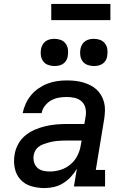

<svg xmlns="http://www.w3.org/2000/svg" viewBox="-20 -946 640 974"><path d="M206 8Q171 8 138.5 -1.5Q106 -11 84 -35Q62 -59 55 -92.5Q48 -126 54 -161Q58 -188 71.5 -213.5Q85 -239 107 -257.5Q129 -276 155.5 -287.5Q182 -299 209 -305.5Q236 -312 263 -314.5Q290 -317 317 -317H408L415 -359Q418 -380 413 -399.5Q408 -419 393.5 -432Q379 -445 359 -449.5Q339 -454 318 -454Q298 -454 278 -450.5Q258 -447 240 -437Q222 -427 208.5 -410Q195 -393 191 -372H95Q100 -397 110.5 -420Q121 -443 137.5 -463Q154 -483 176 -498Q198 -513 221.5 -522Q245 -531 269.5 -534.5Q294 -538 318 -538Q339 -538 359.5 -536Q380 -534 399.5 -528.5Q419 -523 436.5 -514.5Q454 -506 468.5 -493Q483 -480 493 -463Q503 -446 508 -426.5Q513 -407 512.5 -386.5Q512 -366 509 -345L466 -84H513V0H355L370 -90Q357 -68 339.5 -49Q322 -30 300 -16.5Q278 -3 254 2.5Q230 8 206 8ZM232 -76Q260 -76 287.5 -84.5Q315 -93 337.5 -112Q360 -131 373 -157Q386 -183 390 -211L394 -233H317Q305 -233 293 -232.5Q281 -232 269 -231Q257 -230 245 -227.5Q233 -225 221 -221.5Q209 -218 197.5 -213.5Q186 -209 175.5 -201Q165 -193 159 -182Q153 -171 151 -159Q148 -141 152.5 -124Q157 -107 169 -95.5Q181 -84 198 -80Q215 -76 232 -76ZM456 -611Q440 -611 424.5 -616.5Q409 -622 399.5 -634.5Q390 -647 387.5 -663.5Q385 -680 388 -697Q390 -708 396 -719Q402 -730 412 -737Q422 -744 433.5 -746.5Q445 -749 456 -749Q473 -749 488 -743.5Q503 -738 512.5 -725.5Q522 -713 524.5 -696.5Q527 -680 524 -663Q523 -652 517 -641Q511 -630 501 -623Q491 -616 479.5 -613.5Q468 -611 456 -611ZM256 -611Q240 -611 224.5 -616.5Q209 -622 199.5 -634.5Q190 -647 187.5 -663.5Q185 -680 188 -697Q190 -708 196 -719Q202 -730 212 -737Q222 -744 233.5 -746.5Q245 -749 256 -749Q273 -749 288 -743.5Q303 -738 312.5 -725.5Q322 -713 324.5 -696.5Q327 -680 324 -663Q323 -652 317 -641Q311 -630 301 -623Q291 -616 279.5 -613.5Q268 -611 256 -611ZM540 -844H240V-926H540Z"/></svg>

Font: Iosevka Slab MdExObl
Style: Regular
Weight: 500
Width: 7
Italic angle: -9°
Monospace: yes
Designer: Belleve Invis
Foundry: Belleve Invis
Version: Version 11.1.1; ttfautohint (v1.8.3)